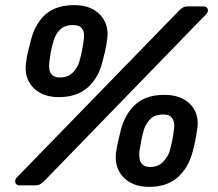

<svg xmlns="http://www.w3.org/2000/svg" viewBox="-20 -725 851 751"><path d="M58 0Q43 0 40 -11Q37 -22 46 -31L678 -681Q687 -690 694.5 -695Q702 -700 716 -700H774Q789 -700 792.5 -689.5Q796 -679 786 -669L155 -19Q146 -10 138 -5Q130 0 116 0ZM562 6Q521 6 490 -11Q459 -28 444 -58.5Q429 -89 434 -129Q438 -155 442.5 -174.5Q447 -194 454 -222Q471 -282 511.5 -318Q552 -354 623 -354Q667 -354 698 -337Q729 -320 743.5 -289.5Q758 -259 751 -218Q747 -190 743 -171Q739 -152 732 -126Q715 -66 673.5 -30Q632 6 562 6ZM567 -72Q599 -72 617.5 -91.5Q636 -111 643 -132Q650 -157 653.5 -174.5Q657 -192 660 -215Q663 -231 660.5 -245Q658 -259 649 -268Q640 -277 618 -277Q584 -277 566.5 -258Q549 -239 542 -215Q536 -192 532.5 -174.5Q529 -157 525 -132Q524 -118 526 -104Q528 -90 538 -81Q548 -72 567 -72ZM209 -345Q168 -345 137 -362Q106 -379 91 -409.5Q76 -440 82 -480Q85 -506 90 -525Q95 -544 102 -572Q118 -633 158.5 -669Q199 -705 271 -705Q315 -705 345.5 -687.5Q376 -670 390.5 -639.5Q405 -609 399 -569Q395 -541 390.5 -522Q386 -503 379 -477Q363 -417 321 -381Q279 -345 209 -345ZM214 -422Q246 -422 265 -441.5Q284 -461 290 -483Q297 -508 300.5 -525.5Q304 -543 307 -566Q310 -582 308 -595.5Q306 -609 296.5 -618Q287 -627 265 -627Q232 -627 214 -608Q196 -589 190 -566Q183 -543 179.5 -525.5Q176 -508 173 -483Q171 -468 173 -454Q175 -440 185 -431Q195 -422 214 -422Z"/></svg>

Font: Rubik Medium
Style: Italic
Weight: 500
Italic angle: -12°
Designer: Hubert and Fischer
Foundry: Hubert and Fischer
Version: Version 2.300;gftools[0.9.30]